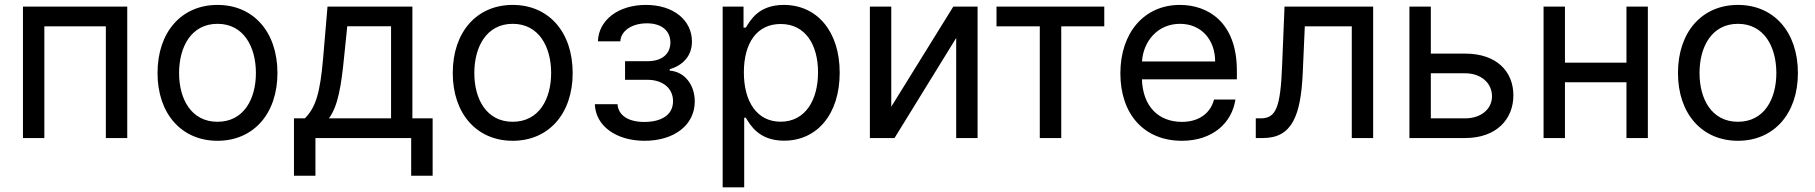

<svg xmlns="http://www.w3.org/2000/svg" viewBox="-20 -573 7533 797"><path d="M75.3 0H164.1V-463.8H419.4V0H508.2V-545.5H75.3Z M882.8 11.4C1032 11.4 1131.7 -100.9 1131.7 -269.9C1131.7 -440.3 1032 -552.6 882.8 -552.6C733.7 -552.6 633.9 -440.3 633.9 -269.9C633.9 -100.9 733.7 11.4 882.8 11.4ZM723.4 -269.9C723.4 -378.2 773.8 -474.1 882.8 -474.1C991.8 -474.1 1042.3 -378.2 1042.3 -269.9C1042.3 -161.9 991.8 -67.5 882.8 -67.5C773.8 -67.5 723.4 -161.9 723.4 -269.9Z M1200.3 156.6H1289.4V0H1686.8V156.6H1775.9V-81.7H1691.8V-545.5H1339.5L1321.4 -332.7C1308.6 -183.9 1289.8 -126.4 1245.4 -81.7H1200.3ZM1345.2 -81.7C1383.2 -132.1 1396.7 -218.4 1408 -332.7L1421.5 -464.1H1603.3V-81.7Z M2108.3 11.4C2257.5 11.4 2357.2 -100.9 2357.2 -269.9C2357.2 -440.3 2257.5 -552.6 2108.3 -552.6C1959.2 -552.6 1859.4 -440.3 1859.4 -269.9C1859.4 -100.9 1959.2 11.4 2108.3 11.4ZM1948.9 -269.9C1948.9 -378.2 1999.3 -474.1 2108.3 -474.1C2217.3 -474.1 2267.8 -378.2 2267.8 -269.9C2267.8 -161.9 2217.3 -67.5 2108.3 -67.5C1999.3 -67.5 1948.9 -161.9 1948.9 -269.9Z M2543.3 -140.6H2449.2C2452.1 -49.7 2538.4 11.4 2655.9 11.4C2776.3 11.4 2864 -52.2 2864 -152C2864 -220.9 2821.7 -275.6 2759.9 -279.8V-285.5C2813.2 -301.5 2852.3 -339.1 2852.3 -400.6C2852.3 -487.6 2777.7 -552.6 2661.2 -552.6C2546.9 -552.6 2464.8 -490.1 2462 -401.3H2555C2557.2 -445.3 2603.3 -476.2 2665.5 -476.2C2727.6 -476.2 2762.8 -444.2 2762.8 -396.7C2762.8 -352.3 2731.9 -318.9 2666.9 -318.9H2574.6V-241.8H2666.9C2731.9 -241.8 2773.8 -206 2773.8 -153.1C2773.8 -92.3 2720.2 -66.8 2654.5 -66.8C2590.2 -66.8 2546.9 -92.3 2543.3 -140.6Z M2979.8 204.5H3069.2V-84.2H3076C3094.8 -52.9 3131 11 3234.7 11C3370.4 11 3465.6 -97.3 3465.6 -271.3C3465.6 -444.6 3370 -552.6 3233.7 -552.6C3128.2 -552.6 3094.8 -488.3 3076 -458.5H3066.4V-545.5H2979.8ZM3067.8 -272.7C3067.8 -392.8 3120.7 -473.4 3220.5 -473.4C3324.2 -473.4 3375.7 -386 3375.7 -272.7C3375.7 -158 3323.2 -67.8 3220.5 -67.8C3121.8 -67.8 3067.8 -151.3 3067.8 -272.7Z M3679.7 -130V-545.5H3590.9V0H3693.2L3949.2 -415.5V0H4038V-545.5H3937.1Z M4116.5 -463.8H4296.2V0H4385.3V-463.8H4563.9V-545.5H4116.5Z M4886.4 11.4C5013.1 11.4 5093.8 -62.5 5108.3 -159.8H5019.5C5004.3 -101.6 4955.3 -67.1 4886.4 -67.1C4790.1 -67.1 4724.1 -129.6 4720.2 -243.6H5114.3V-279.5C5114.3 -481.2 4994.3 -552.6 4877.8 -552.6C4729 -552.6 4630.7 -436.4 4630.7 -268.5C4630.7 -100.5 4727.6 11.4 4886.4 11.4ZM4720.5 -317.8C4725.5 -400.6 4784.8 -474.1 4878.2 -474.1C4967 -474.1 5024.1 -407.7 5024.1 -317.8Z M5192.8 0H5222.7C5343 0 5380 -92.3 5387.8 -271.7L5396.3 -463.8H5591.3V0H5680V-545.5H5312.1L5302.2 -304C5295.5 -124.6 5276.6 -81.7 5212.4 -81.7H5192.8Z M5830.6 0H6061.8C6191.1 0 6262.1 -77.8 6262.1 -177.2C6262.1 -277.7 6191.1 -350.5 6061.8 -350.5H5919.4V-545.5H5830.6ZM5919.4 -81.7V-268.8H6061.8C6126.8 -268.8 6173.3 -229.4 6173.3 -173.3C6173.3 -119.3 6126.8 -81.7 6061.8 -81.7Z M6476.2 -545.5H6387.4V0H6476.2V-231.5H6731.5V0H6820.3V-545.5H6731.5V-312.9H6476.2Z M7194.2 11.4C7343.4 11.4 7443.2 -100.9 7443.2 -269.9C7443.2 -440.3 7343.4 -552.6 7194.2 -552.6C7045.1 -552.6 6945.3 -440.3 6945.3 -269.9C6945.3 -100.9 7045.1 11.4 7194.2 11.4ZM7034.8 -269.9C7034.8 -378.2 7085.2 -474.1 7194.2 -474.1C7303.3 -474.1 7353.7 -378.2 7353.7 -269.9C7353.7 -161.9 7303.3 -67.5 7194.2 -67.5C7085.2 -67.5 7034.8 -161.9 7034.8 -269.9Z"/></svg>

Font: Margiela Sans Text
Style: Regular
Weight: 400
Designer: Stefan Endress, Andreas Faust
Version: Version 1.100;FEAKit 1.0